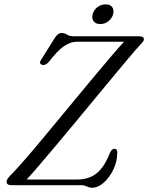

<svg xmlns="http://www.w3.org/2000/svg" viewBox="-20 -870 696 902"><path d="M359.5 0H34.5Q11 0 11 -16Q11 -23.5 15.8 -30.5Q20.5 -37.5 28 -45Q45.5 -62 78.2 -99Q111 -136 153.2 -186.2Q195.5 -236.5 242.8 -293.8Q290 -351 337.8 -408.8Q385.5 -466.5 429.2 -518.8Q473 -571 507.5 -611.5Q542 -652 563 -674H340.5Q310.5 -674 279.5 -652.2Q248.5 -630.5 210 -580Q192.5 -560 176 -566Q159.5 -572.5 177.5 -596L238 -693Q253 -715 268 -715Q284 -715 295 -707.2Q306 -699.5 329 -699.5H633.5Q656 -699.5 656 -685Q656 -679.5 650.8 -672.8Q645.5 -666 636.5 -657Q624 -644 594.5 -609.2Q565 -574.5 524.2 -525.2Q483.5 -476 436 -418.8Q388.5 -361.5 339.8 -302.5Q291 -243.5 245.8 -189.8Q200.5 -136 164 -93.2Q127.5 -50.5 105 -26.5H341.5Q373.5 -26.5 401.2 -36.8Q429 -47 453 -74.5Q477 -102 497.5 -154Q506.5 -171 517.5 -171Q531 -171 531 -154.5Q531 -112 512.8 -74Q494.5 -36 467.5 -12Q440.5 12 413.5 12Q399.5 12 388 6Q376.5 0 359.5 0ZM451 -757Q429.5 -757 419.8 -770.2Q410 -783.5 415.5 -803.5Q421 -823.5 437.8 -836.5Q454.5 -849.5 476.5 -849.5Q498 -849.5 507.2 -836.5Q516.5 -823.5 511.5 -803.5Q506 -783.5 489.5 -770.2Q473 -757 451 -757Z"/></svg>

Font: Fraunces 9pt S000 Light
Style: Italic
Weight: 300
Italic angle: -16°
Version: Version 1.000; ttfautohint (v1.8.3)